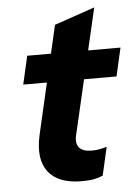

<svg xmlns="http://www.w3.org/2000/svg" viewBox="-51 -720 551 771"><g transform="rotate(-5 224.5 -334.5)"><path d="M248 11Q153 11 113 -41Q73 -93 95 -190L195 -624L358 -680L241 -176Q233 -142 248 -125Q263 -108 297 -108Q317 -108 331.5 -111Q346 -114 359 -118L333 -4Q318 3 297.5 7Q277 11 248 11ZM47 -396 73 -510H449L423 -396Z"/></g></svg>

Font: Instrument Sans
Style: Bold Italic
Weight: 700
Italic angle: -13°
Designer: Rodrigo Fuenzalida
Foundry: fragTYPE
Version: Version 1.000;gftools[0.9.28]